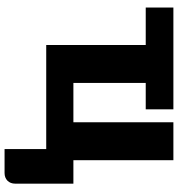

<svg xmlns="http://www.w3.org/2000/svg" viewBox="8 -566 728 783"><g transform="rotate(90 371.5 -175.0)"><path d="M633.8 -110.8H729.5V126Q729.5 146 717.3 158.2Q705.1 169.9 686 169.9H588.4V0H164.1V-405.8H11.2V-518.6H426.3V-405.8H318.8V-110.8H479V-518.6H633.8Z"/></g></svg>

Font: Lato-ExtraBold
Style: Regular
Weight: 500
Designer: Lukasz Dziedzic with Adam Twardoch and Botio Nikoltchev
Foundry: tyPoland Lukasz Dziedzic
Version: ""